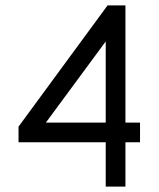

<svg xmlns="http://www.w3.org/2000/svg" viewBox="-20 -693 589 713"><path d="M500 -237.8V-164.6H445.8V0H372.6V-164.6H48.8V-222.7L379.4 -672.9H445.8V-237.8ZM372.6 -237.8V-539.1L150.4 -237.8Z"/></svg>

Font: Eligible
Style: Regular
Weight: 500
Version: Version 1.1